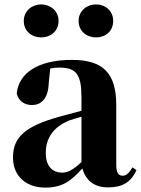

<svg xmlns="http://www.w3.org/2000/svg" viewBox="-20 -835 640 872"><path d="M167 -665C208 -665 246 -692 246 -740C246 -786 208 -815 167 -815C126 -815 88 -786 88 -740C88 -692 126 -665 167 -665ZM416 -665C458 -665 494 -692 494 -740C494 -786 458 -815 416 -815C375 -815 337 -786 337 -740C337 -692 375 -665 416 -665ZM471 16C536 16 574 -7 600 -62L582 -75C563 -45 552 -37 537 -37C518 -37 508 -50 508 -88V-357C508 -502 449 -563 307 -563C152 -563 65 -503 56 -410C65 -376 90 -358 126 -358C164 -358 198 -384 201 -453L208 -524C223 -527 236 -528 250 -528C326 -528 350 -497 350 -393V-332L253 -306C90 -261 39 -210 39 -119C39 -35 99 17 185 17C265 17 303 -14 354 -70C369 -17 406 16 471 16ZM350 -99C309 -60 284 -51 263 -51C218 -51 188 -80 188 -140C188 -213 227 -259 292 -287C306 -292 327 -298 350 -305Z"/></svg>

Font: Noto Serif SC Black
Style: Regular
Weight: 900
Designer: Ryoko NISHIZUKA 西塚涼子 (kana & ideographs); Frank Grießhammer (Latin, Greek & Cyrillic); Wenlong ZHANG 张文龙 (bopomofo); San
Foundry: Adobe
Version: Version 2.001;hotconv 1.1.0;makeotfexe 2.6.0